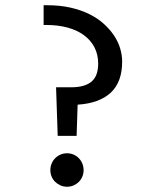

<svg xmlns="http://www.w3.org/2000/svg" viewBox="-20 -710 590 739"><path d="M450.2 -473.1Q450.2 -394 406.2 -353.3Q362.3 -312.5 278.8 -307.1L274.9 -187H202.1L195.8 -374H252.9Q282.7 -374 302.7 -380.4Q322.8 -386.7 335 -398.4Q347.2 -410.2 352.5 -427Q357.9 -443.8 357.9 -464.8Q357.9 -500.5 343.3 -528.3Q328.6 -556.2 302.2 -575.2Q275.9 -594.2 239.5 -604Q203.1 -613.8 160.2 -613.8H147.9V-689.9H161.1Q210.4 -689.9 251.2 -680.7Q292 -671.4 324 -655.5Q356 -639.6 379.6 -618.2Q403.3 -596.7 419.2 -572.8Q435.1 -548.8 442.6 -523.2Q450.2 -497.6 450.2 -473.1ZM237.8 -120.1Q251.5 -120.1 263.2 -115Q274.9 -109.9 283.4 -101.1Q292 -92.3 296.9 -80.3Q301.8 -68.4 301.8 -55.2Q301.8 -42 296.9 -30.3Q292 -18.6 283.4 -10Q274.9 -1.5 263.2 3.7Q251.5 8.8 237.8 8.8Q224.6 8.8 212.9 3.7Q201.2 -1.5 192.4 -10Q183.6 -18.6 178.7 -30.3Q173.8 -42 173.8 -55.2Q173.8 -68.4 178.7 -80.3Q183.6 -92.3 192.4 -101.1Q201.2 -109.9 212.9 -115Q224.6 -120.1 237.8 -120.1Z"/></svg>

Font: Code New Roman
Style: Regular
Weight: 400
Monospace: yes
Designer: Sam Radian
Foundry: Code New Roman
Version: Version 2.00 November 29, 2014